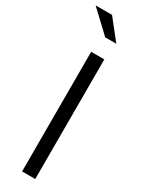

<svg xmlns="http://www.w3.org/2000/svg" viewBox="-260 -944 730 973"><g transform="rotate(30 105.0 -457.5)"><path d="M77 0V-700H154V0ZM75 -915 167 -799H102L-21 -915Z"/></g></svg>

Font: Red Hat Display
Style: Regular
Weight: 400
Designer: Pentagram / MCKL
Foundry: Pentagram / MCKL
Version: Version 1.003; Red Hat Display